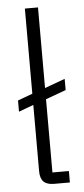

<svg xmlns="http://www.w3.org/2000/svg" viewBox="-53 -771 351 802"><g transform="rotate(-5 122.0 -370.0)"><path d="M207 -48V0H141Q111 0 97 -14Q83 -28 83 -58V-336L21 -313V-360L83 -383V-740H138V-402L223 -433V-386L138 -355V-48Z"/></g></svg>

Font: IBM Plex Sans Condensed Light
Style: Regular
Weight: 300
Width: 3
Designer: Mike Abbink, Paul van der Laan, Pieter van Rosmalen
Foundry: Bold Monday
Version: Version 3.201